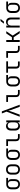

<svg xmlns="http://www.w3.org/2000/svg" viewBox="3482 -4308 835 7840"><g transform="rotate(-90 3900.0 -387.5)"><path d="M298 10C423 10 505 -72 505 -197V-345C505 -418 466 -468 402 -477V-478H557V-550H298C173 -550 90 -468 90 -345V-197C90 -72 172 10 298 10ZM298 -60C218 -60 170 -112 170 -197V-345C170 -430 218 -480 298 -480C383 -480 426 -430 426 -345V-197C426 -112 378 -60 298 -60Z M900 9C1029 9 1110 -72 1110 -206V-344C1110 -479 1029 -559 900 -559C771 -559 690 -479 690 -344V-206C690 -72 772 9 900 9ZM900 -62C818 -62 769 -110 769 -199V-351C769 -440 819 -488 900 -488C981 -488 1031 -440 1031 -351V-199C1031 -110 982 -62 900 -62Z M1498 10C1623 10 1705 -72 1705 -197V-345C1705 -418 1666 -468 1602 -477V-478H1757V-550H1498C1373 -550 1290 -468 1290 -345V-197C1290 -72 1372 10 1498 10ZM1498 -60C1418 -60 1370 -112 1370 -197V-345C1370 -430 1418 -480 1498 -480C1583 -480 1626 -430 1626 -345V-197C1626 -112 1578 -60 1498 -60Z M2211 0H2347V-72H2211C2164 -72 2135 -101 2135 -150V-550H1859V-478H2056V-150C2056 -58 2116 0 2211 0Z M2673 10C2753 10 2810 -30 2823 -97H2824V0H2903V-550H2824L2825 -453H2823C2809 -519 2752 -560 2673 -560C2562 -560 2490 -481 2490 -356V-193C2490 -68 2563 10 2673 10ZM2698 -59C2618 -59 2570 -109 2570 -197V-353C2570 -441 2618 -491 2698 -491C2776 -491 2824 -440 2824 -353V-197C2824 -110 2776 -59 2698 -59Z M3055 0H3141L3270 -357C3287 -402 3295 -445 3297 -467C3304 -445 3313 -402 3330 -357L3460 0H3545L3273 -730H3188L3262 -540Z M4011 0H4147V-72H4011C3964 -72 3935 -101 3935 -150V-550H3659V-478H3856V-150C3856 -58 3916 0 4011 0Z M4498 10C4623 10 4705 -72 4705 -197V-345C4705 -418 4666 -468 4602 -477V-478H4757V-550H4498C4373 -550 4290 -468 4290 -345V-197C4290 -72 4372 10 4498 10ZM4498 -60C4418 -60 4370 -112 4370 -197V-345C4370 -430 4418 -480 4498 -480C4583 -480 4626 -430 4626 -345V-197C4626 -112 4578 -60 4498 -60Z M5165 0H5311V-72H5165C5125 -72 5100 -98 5100 -140V-478H5316V-550H4851V-478H5020V-140C5020 -54 5076 0 5165 0Z M5811 0H5947V-72H5811C5764 -72 5735 -101 5735 -150V-550H5459V-478H5656V-150C5656 -58 5716 0 5811 0Z M6106 0H6186V-247H6300L6463 0H6556L6368 -287L6546 -550H6455L6299 -319H6186V-550H6106Z M6854 -645H6938L7049 -785H6960ZM6697 0H6776V-353C6776 -441 6825 -493 6903 -493C6979 -493 7026 -444 7026 -356V0H7105V-369C7105 -486 7034 -560 6925 -560C6842 -560 6788 -519 6776 -448V-550H6697Z M7498 10C7623 10 7705 -72 7705 -197V-345C7705 -418 7666 -468 7602 -477V-478H7757V-550H7498C7373 -550 7290 -468 7290 -345V-197C7290 -72 7372 10 7498 10ZM7498 -60C7418 -60 7370 -112 7370 -197V-345C7370 -430 7418 -480 7498 -480C7583 -480 7626 -430 7626 -345V-197C7626 -112 7578 -60 7498 -60Z"/></g></svg>

Font: JetBrains Mono Light
Style: Regular
Weight: 336
Monospace: yes
Designer: Philipp Nurullin, Konstantin Bulenkov
Foundry: JetBrains
Version: Version 2.305